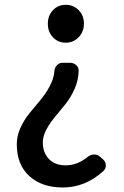

<svg xmlns="http://www.w3.org/2000/svg" viewBox="-20 -582 530 821"><path d="M248 219.7Q159.2 219.7 105.5 170.9Q51.8 122.1 51.8 35.2Q51.8 -1 67.4 -35.2Q83 -69.3 105.5 -97.2Q127.9 -125 150.9 -151.9Q173.8 -178.7 191.9 -211.9Q210 -245.1 212.9 -279.3Q213.9 -293 223.6 -303.2Q233.4 -313.5 247.1 -313.5H279.3Q294.9 -313.5 305.7 -303.7Q316.4 -293.9 316.4 -279.3Q315.4 -239.3 299.3 -202.6Q283.2 -166 260.7 -137.7Q238.3 -109.4 216.3 -83.5Q194.3 -57.6 178.7 -28.8Q163.1 0 163.1 27.3Q163.1 70.3 189 97.7Q214.8 125 260.7 125Q311.5 125 356.4 87.9Q368.2 79.1 382.3 78.6Q396.5 78.1 407.2 87.9L420.9 99.6Q432.6 110.4 432.6 126Q432.6 138.7 422.9 148.4Q345.7 219.7 248 219.7ZM260.7 -399.4Q228.5 -399.4 206.5 -422.4Q184.6 -445.3 184.6 -480.5Q184.6 -515.6 206.5 -538.6Q228.5 -561.5 260.7 -561.5Q293.9 -561.5 316.4 -538.6Q338.9 -515.6 338.9 -481Q338.9 -446.3 316.4 -422.9Q293.9 -399.4 260.7 -399.4Z"/></svg>

Font: Gen Jyuu GothicL Medium
Style: Regular
Weight: 500
Designer: [Source Han Sans]
Ryoko NISHIZUKA  (kana & ideographs); Paul D. Hunt (Latin, Greek & Cyrillic); Wenlong ZHANG  (bopomofo
Version: Version 1.002.20150607